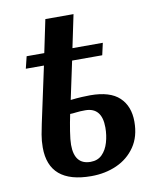

<svg xmlns="http://www.w3.org/2000/svg" viewBox="-76 -703 624 772"><g transform="rotate(-10 235.5 -317.0)"><path d="M235 10Q62 10 62 -137Q62 -164 66.5 -189.5Q71 -215 75 -233L124 -461H50L62 -510H134L162 -644H277L249 -510H373L362 -461H239L206 -306Q231 -309 252 -310Q273 -311 286 -311Q367 -311 405 -275Q443 -239 443 -176Q443 -115 414.5 -73.5Q386 -32 339 -11Q292 10 235 10ZM242 -47Q271 -47 289 -65Q307 -83 315.5 -112Q324 -141 324 -173Q324 -255 256 -255Q234 -255 219 -253Q204 -251 194 -251Q187 -218 181.5 -183Q176 -148 176 -128Q176 -47 242 -47Z"/></g></svg>

Font: Noto Serif ExtraCondensed SemiBold
Style: Italic
Weight: 600
Width: 2
Italic angle: -12°
Designer: Monotype Design Team
Foundry: Monotype Imaging Inc.
Version: Version 2.013